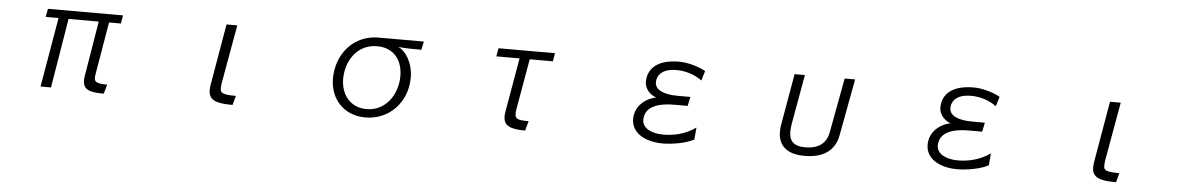

<svg xmlns="http://www.w3.org/2000/svg" viewBox="-31 -883 8062 1299"><g transform="rotate(5 4000.0 -233.5)"><path d="M700 -22C617 -22 613 -38 613 -66C613 -72 616 -85 617 -95L676 -442H756L766 -498H256L246 -442H333L252 30H323L401 -442H606L546 -80C544 -71 541 -50 541 -40C541 26 584 41 682 41Z M1574 -22C1484 -22 1468 -33 1468 -62V-68C1468 -75 1469 -84 1470 -94L1542 -498H1469L1397 -80C1396 -69 1394 -57 1394 -48V-46C1394 23 1446 41 1557 41Z M2797 -442 2809 -499H2500C2331 -499 2218 -362 2218 -197C2218 -56 2315 47 2458 47C2622 47 2742 -81 2742 -249C2742 -347 2691 -427 2639 -448C2656 -446 2693 -443 2711 -443ZM2462 -10C2352 -10 2287 -93 2287 -201C2287 -310 2352 -440 2498 -440C2607 -440 2671 -365 2671 -252C2671 -128 2593 -10 2462 -10Z M3562 -24C3480 -24 3470 -35 3470 -68C3470 -75 3470 -84 3472 -94L3533 -442H3690L3700 -498H3316L3306 -442H3464L3401 -80C3398 -62 3397 -53 3397 -44C3397 22 3444 41 3544 41Z M4697 -80C4625 -29 4547 -13 4477 -13C4394 -13 4334 -46 4334 -102C4335 -158 4370 -221 4537 -221H4625L4638 -283H4553C4452 -283 4397 -312 4397 -361V-362C4397 -377 4401 -456 4529 -456H4531C4594 -456 4658 -434 4702 -400L4722 -466C4674 -493 4600 -514 4543 -514C4357 -514 4329 -414 4329 -360C4329 -311 4366 -273 4407 -259C4328 -242 4265 -184 4265 -101C4265 -9 4354 47 4479 47C4541 47 4640 31 4690 1Z M5598 -126C5583 -48 5528 -11 5441 -11C5357 -11 5332 -51 5332 -108C5332 -125 5334 -143 5337 -162L5397 -498H5327L5266 -149C5263 -132 5262 -117 5262 -102C5262 -6 5324 47 5441 47C5569 47 5646 -7 5666 -111L5738 -498H5667Z M6697 -80C6625 -29 6547 -13 6477 -13C6394 -13 6334 -46 6334 -102C6335 -158 6370 -221 6537 -221H6625L6638 -283H6553C6452 -283 6397 -312 6397 -361V-362C6397 -377 6401 -456 6529 -456H6531C6594 -456 6658 -434 6702 -400L6722 -466C6674 -493 6600 -514 6543 -514C6357 -514 6329 -414 6329 -360C6329 -311 6366 -273 6407 -259C6328 -242 6265 -184 6265 -101C6265 -9 6354 47 6479 47C6541 47 6640 31 6690 1Z M7574 -22C7484 -22 7468 -33 7468 -62V-68C7468 -75 7469 -84 7470 -94L7542 -498H7469L7397 -80C7396 -69 7394 -57 7394 -48V-46C7394 23 7446 41 7557 41Z"/></g></svg>

Font: LINE Seed JP_OTF Regular
Style: Regular
Weight: 400
Designer: LY Corporation & Fontrix & Fontworks
Version: Version 1.002